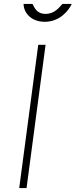

<svg xmlns="http://www.w3.org/2000/svg" viewBox="-20 -949 382 969"><path d="M342 -929H295C278 -911 256 -879 210 -879C161 -879 153 -916 144 -929H99C99 -888 134 -839 206 -839C282 -839 327 -896 342 -929ZM173 -723 77 0H114L210 -723Z"/></svg>

Font: United Sans Thin
Style: Italic
Weight: 100
Italic angle: -8°
Designer: Pablo Impallari, Rodrigo Fuenzalida (Modified by Dan O. Williams)
Version: Version 1.000;PS 001.000;hotconv 1.0.88;makeotf.lib2.5.64775